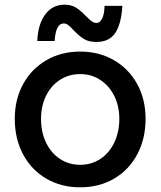

<svg xmlns="http://www.w3.org/2000/svg" viewBox="-20 -788 685 819"><path d="M43 -281Q43 -364 78.5 -429Q114 -494 177.5 -531Q241 -568 322 -568Q403 -568 466.5 -531Q530 -494 565.5 -429Q601 -364 601 -281Q601 -197 566 -130.5Q531 -64 467.5 -26.5Q404 11 322 11Q241 11 177.5 -26Q114 -63 78.5 -129.5Q43 -196 43 -281ZM489 -281Q489 -335 467.5 -378.5Q446 -422 408 -447Q370 -472 322 -472Q274 -472 236 -447.5Q198 -423 176.5 -379.5Q155 -336 155 -281Q155 -224 176.5 -179.5Q198 -135 236 -110Q274 -85 322 -85Q370 -85 408 -110Q446 -135 467.5 -180Q489 -225 489 -281ZM294 -659Q280 -674 271 -681Q262 -688 251 -688Q218 -688 213 -613H139Q142 -685 173 -726.5Q204 -768 255 -768Q285 -768 305 -755Q325 -742 347 -719Q362 -704 371.5 -697Q381 -690 392 -690Q406 -690 415.5 -708.5Q425 -727 426 -763H502Q497 -684 471 -646.5Q445 -609 391 -609Q358 -609 337.5 -622Q317 -635 294 -659Z"/></svg>

Font: Open Sauce Sans Medium
Style: Regular
Weight: 500
Designer: Alfredo Marco Pradil
Foundry: Creative Sauce Fz LLC
Version: Version 1.477